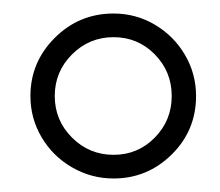

<svg xmlns="http://www.w3.org/2000/svg" viewBox="-20 -713 325 284"><path d="M25 -571Q25 -621 61 -657Q97 -693 148 -693Q181 -693 209 -676.5Q237 -660 253.5 -632Q270 -604 270 -571Q270 -520 234 -484.5Q198 -449 148 -449Q115 -449 86.5 -465.5Q58 -482 41.5 -510Q25 -538 25 -571ZM234 -571Q234 -607 209 -632.5Q184 -658 148 -658Q112 -658 86.5 -632.5Q61 -607 61 -571Q61 -535 86.5 -509.5Q112 -484 148 -484Q184 -484 209 -509.5Q234 -535 234 -571Z"/></svg>

Font: RL Madena Variable
Style: Regular
Weight: 400
Designer: I Kadek Wantara Putra
Foundry: Roughlines ID
Version: Version 1.000;Glyphs 3.1.2 (3151)